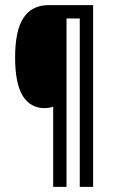

<svg xmlns="http://www.w3.org/2000/svg" viewBox="-20 -731 445 751"><path d="M340.8 0H295.4H294.4H292V-2.4V-3.4V-658.7H240.2V-3.4V-2.4V0H237.8H236.8H191.4H190.4H188V-2.4V-3.4V-314Q173.8 -308.6 155.8 -308.1Q155.8 -308.1 155.3 -308.1H154.8Q98.1 -308.1 68.4 -356.9Q39.1 -405.3 39.1 -506.8Q39.1 -611.3 71.8 -661.1Q104.5 -710.9 169.4 -710.9H340.8H341.8H344.2V-708.5V-707.5V-3.4V-2.4V0H341.8Z"/></svg>

Font: MAUL Condensed Bold
Style: Condensed Bold
Weight: 700
Designer: MAUL
Version: Version 1.0; 2020; ttfautohint (v1.8.3)